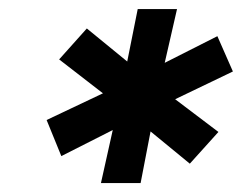

<svg xmlns="http://www.w3.org/2000/svg" viewBox="-20 -720 533 423"><path d="M202.4 -316.7 228.4 -433.5 115.1 -376.1 82.7 -455.6 206.8 -514.4 110.3 -589.1 171.3 -657.3 260.3 -584.5 283.4 -700H370L342.9 -581.6L458.9 -640.3L493.1 -562.5L365.9 -501.4L461.2 -429.3L398.2 -359.4L311.7 -430.4L289.8 -316.7Z"/></svg>

Font: Red Hat Display VF
Style: Italic
Weight: 300
Italic angle: -12°
Designer: Pentagram, MCKL
Foundry: Pentagram, MCKL
Version: Version 1.023